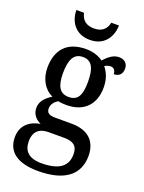

<svg xmlns="http://www.w3.org/2000/svg" viewBox="-179 -829 863 1151"><g transform="rotate(20 252.5 -254.0)"><path d="M237 -606C328 -606 371 -672 373 -747H324C314 -699 282 -679 237 -679C192 -679 160 -699 150 -747H101C102 -672 146 -606 237 -606ZM215 239C388 239 469 167 469 51C469 -34 422 -97 307 -97H203C163 -97 147 -109 147 -136C147 -164 166 -184 186 -196C198 -193 223 -191 238 -191C357 -191 414 -264 414 -365C414 -422 396 -460 373 -488C384 -495 396 -500 411 -500C432 -500 443 -483 443 -462C481 -462 496 -487 496 -516C496 -545 478 -569 439 -569C398 -569 367 -537 346 -514C323 -532 283 -547 238 -547C115 -547 56 -477 56 -362C56 -292 90 -233 144 -210C102 -183 76 -155 76 -114C76 -70 105 -45 133 -32C67 -21 15 19 15 95C15 187 81 239 215 239ZM235 -241C178 -241 155 -282 155 -364C155 -450 178 -496 235 -496C293 -496 314 -452 314 -365C314 -281 294 -241 235 -241ZM218 188C133 188 102 148 102 90C102 15 150 -2 196 -2H293C350 -2 381 16 381 72C381 140 341 188 218 188Z"/></g></svg>

Font: Noto Serif Armenian SemiCondensed Medium
Style: Regular
Weight: 500
Width: 4
Designer: Monotype Design Team
Foundry: Monotype Imaging Inc.
Version: Version 2.008